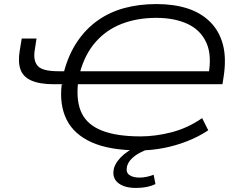

<svg xmlns="http://www.w3.org/2000/svg" viewBox="-20 -733 1202 946"><path d="M667 8Q521 8 432.5 -31.5Q344 -71 308 -144Q272 -217 284 -317L294 -318H246Q176 -318 135 -336Q94 -354 81 -390.5Q68 -427 77 -482L87 -543H160L151 -485Q143 -434 166 -408Q189 -382 267 -382H308L294 -375Q317 -463 360 -527Q403 -591 462 -632.5Q521 -674 593.5 -693.5Q666 -713 751 -713Q837 -713 903.5 -691.5Q970 -670 1015 -625.5Q1060 -581 1078 -514.5Q1096 -448 1082 -356L1076 -318H355L364 -321Q355 -229 384 -172.5Q413 -116 485 -88.5Q557 -61 673 -61Q747 -61 826 -81.5Q905 -102 976 -151L1006 -91Q958 -59 901.5 -37Q845 -15 785.5 -3.5Q726 8 667 8ZM750 -645Q657 -645 581 -616Q505 -587 451.5 -526.5Q398 -466 373 -373L366 -382H1028L1005 -352Q1026 -457 997.5 -521Q969 -585 904.5 -615Q840 -645 750 -645ZM650 193Q591 193 560.5 167Q530 141 542 94Q554 58 591.5 27Q629 -4 696 -28L715 0Q694 7 670.5 19Q647 31 629.5 48Q612 65 606 86Q599 116 617 129Q635 142 667 142Q684 142 701.5 138.5Q719 135 737 128L746 174Q728 183 704 188Q680 193 650 193Z"/></svg>

Font: Nunito Sans 7pt Expanded Light
Style: Italic
Weight: 300
Width: 7
Italic angle: -9°
Designer: Vernon Adams
Foundry: Vernon Adams
Version: Version 3.101;gftools[0.9.27]